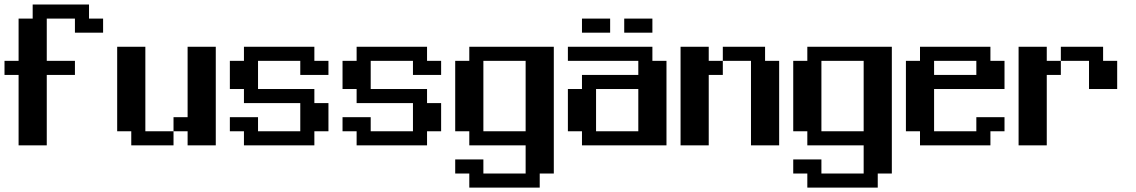

<svg xmlns="http://www.w3.org/2000/svg" viewBox="-20 -645 5040 852"><path d="M0 -375H62.5V-562.5H125V-625H375V-562.5H437.5V-500H312.5V-562.5H187.5V-375H312.5V-312.5H187.5V0H62.5V-312.5H0Z M500 -437.5H625V-62.5H750V-125H812.5V-437.5H937.5V0H812.5V-62.5H750V0H562.5V-62.5H500Z M1000 -375H1062.5V-437.5H1375V-375H1437.5V-312.5H1312.5V-375H1125V-250H1375V-187.5H1437.5V-62.5H1375V0H1062.5V-62.5H1000V-125H1125V-62.5H1312.5V-187.5H1062.5V-250H1000Z M1500 -375H1562.5V-437.5H1875V-375H1937.5V-312.5H1812.5V-375H1625V-250H1875V-187.5H1937.5V-62.5H1875V0H1562.5V-62.5H1500V-125H1625V-62.5H1812.5V-187.5H1562.5V-250H1500Z M2000 -375H2062.5V-437.5H2437.5V125H2375V187.5H2062.5V125H2000V62.5H2125V125H2312.5V0H2062.5V-62.5H2000ZM2125 -375V-62.5H2312.5V-375Z M2562.5 -562.5H2687.5V-500H2562.5ZM2750 -562.5H2875V-500H2750ZM2500 -437.5H2875V-375H2937.5V0H2562.5V-62.5H2500V-250H2562.5V-312.5H2812.5V-375H2500ZM2625 -250V-62.5H2812.5V-250Z M3000 -437.5H3125V-375H3187.5V-437.5H3375V-375H3437.5V0H3312.5V-375H3187.5V-312.5H3125V0H3000Z M3500 -375H3562.5V-437.5H3937.5V125H3875V187.5H3562.5V125H3500V62.5H3625V125H3812.5V0H3562.5V-62.5H3500ZM3625 -375V-62.5H3812.5V-375Z M4000 -375H4062.5V-437.5H4375V-375H4437.5V-250H4125V-62.5H4312.5V-125H4437.5V-62.5H4375V0H4062.5V-62.5H4000ZM4125 -375V-312.5H4312.5V-375Z M4500 -437.5H4625V-375H4687.5V-437.5H4875V-375H4937.5V-250H4812.5V-375H4687.5V-312.5H4625V0H4500Z"/></svg>

Font: NeoDunggeunmo
Style: Regular
Weight: 400
Monospace: yes
Version: Version 1.600